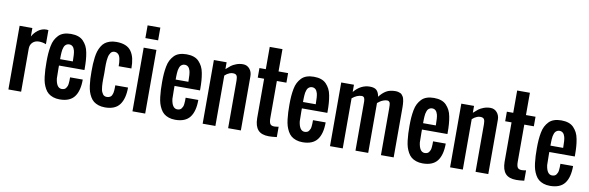

<svg xmlns="http://www.w3.org/2000/svg" viewBox="-55 -1346 5695 1856"><g transform="rotate(10 2792.5 -417.5)"><path d="M182.1 -541.5Q201.2 -578.6 237.5 -606.2Q273.9 -633.8 318.4 -633.8Q319.8 -633.8 338.4 -631.8V-493.7Q303.7 -507.3 269 -507.3Q230 -507.3 206.1 -483.9Q182.1 -460.4 182.1 -421.9V0H57.1V-625H182.1Z M498.5 -281.2Q498.5 -204.1 500 -185.5Q511.2 -96.7 561 -93.8Q576.2 -93.8 587.4 -98.1Q598.6 -102.5 605.5 -112.8Q612.3 -123 616.2 -132.1Q620.1 -141.1 621.8 -158.7Q623.5 -176.3 623.8 -187Q624 -197.8 624 -218.8H748.5Q748.5 -106.4 704.1 -48.8Q659.7 8.8 560.5 8.8Q524.9 8.8 496.6 -1Q468.3 -10.7 449 -26.6Q429.7 -42.5 415.5 -68.1Q401.4 -93.8 393.3 -120.1Q385.3 -146.5 380.9 -183.3Q376.5 -220.2 375 -252.4Q373.5 -284.7 373.5 -327.1Q373.5 -373.5 376.2 -409.2Q378.9 -444.8 385.7 -481.7Q392.6 -518.6 406 -544.4Q419.4 -570.3 439.7 -591.6Q460 -612.8 490.5 -623.3Q521 -633.8 561 -633.8Q601.1 -633.8 631.6 -623.3Q662.1 -612.8 682.4 -591.6Q702.6 -570.3 716.1 -544.4Q729.5 -518.6 736.3 -481.7Q743.2 -444.8 745.8 -409.2Q748.5 -373.5 748.5 -327.1V-312.5H498.5ZM623.5 -375Q623.5 -451.2 615.2 -481.4Q601.6 -531.2 561 -531.2Q547.9 -531.2 537.8 -525.9Q527.8 -520.5 521.2 -512.9Q514.6 -505.4 510 -491.7Q505.4 -478 503.2 -467.3Q501 -456.5 500 -438Q499 -419.4 498.8 -409.4Q498.5 -399.4 498.5 -380.4Q498.5 -377 498.5 -375Z M942.9 -312.5Q942.9 -302.7 942.4 -284.4Q941.9 -266.1 941.9 -252.9Q941.9 -239.7 942.1 -221.2Q942.4 -202.6 943.8 -188.7Q945.3 -174.8 947.8 -159.2Q950.2 -143.6 955.1 -132.8Q960 -122.1 966.6 -112.5Q973.1 -103 983.2 -98.4Q993.2 -93.8 1005.4 -93.8Q1018.6 -93.8 1028.6 -97.7Q1038.6 -101.6 1045.2 -107.2Q1051.8 -112.8 1056.2 -123.8Q1060.5 -134.8 1063 -143.1Q1065.4 -151.4 1066.4 -167Q1067.4 -182.6 1067.6 -191.7Q1067.9 -200.7 1067.9 -218.8H1192.9Q1192.9 -109.4 1148.9 -50.3Q1105 8.8 1005.4 8.8Q969.7 8.8 941.7 -0.5Q913.6 -9.8 894 -25.1Q874.5 -40.5 860.4 -64.9Q846.2 -89.4 838.1 -114.7Q830.1 -140.1 825.4 -175.3Q820.8 -210.4 819.3 -241.2Q817.9 -272 817.9 -312.5Q817.9 -353 819.3 -383.8Q820.8 -414.6 825.4 -449.7Q830.1 -484.9 838.1 -510.3Q846.2 -535.6 860.4 -560.1Q874.5 -584.5 894 -599.9Q913.6 -615.2 941.7 -624.5Q969.7 -633.8 1005.4 -633.8Q1058.1 -633.8 1095 -618.7Q1131.8 -603.5 1153.1 -573Q1174.3 -542.5 1183.6 -502Q1192.9 -461.4 1192.9 -406.2H1067.9Q1067.9 -427.2 1066.9 -442.6Q1065.9 -458 1062.3 -477.1Q1058.6 -496.1 1052.2 -508.1Q1045.9 -520 1033.9 -528.3Q1022 -536.6 1005.4 -536.6Q993.2 -536.6 983.4 -531.7Q973.6 -526.9 967 -517.1Q960.4 -507.3 955.8 -496.3Q951.2 -485.4 948.5 -469Q945.8 -452.6 944.3 -438.7Q942.9 -424.8 942.4 -405.5Q941.9 -386.2 942.1 -373Q942.4 -359.9 942.6 -340.8Q942.9 -321.8 942.9 -312.5Z M1274.9 -625H1399.9V0H1274.9ZM1274.9 -843.8H1399.9V-718.8H1274.9Z M1632.8 -281.2Q1632.8 -204.1 1634.3 -185.5Q1645.5 -96.7 1695.3 -93.8Q1710.4 -93.8 1721.7 -98.1Q1732.9 -102.5 1739.7 -112.8Q1746.6 -123 1750.5 -132.1Q1754.4 -141.1 1756.1 -158.7Q1757.8 -176.3 1758.1 -187Q1758.3 -197.8 1758.3 -218.8H1882.8Q1882.8 -106.4 1838.4 -48.8Q1793.9 8.8 1694.8 8.8Q1659.2 8.8 1630.9 -1Q1602.5 -10.7 1583.3 -26.6Q1564 -42.5 1549.8 -68.1Q1535.6 -93.8 1527.6 -120.1Q1519.5 -146.5 1515.1 -183.3Q1510.7 -220.2 1509.3 -252.4Q1507.8 -284.7 1507.8 -327.1Q1507.8 -373.5 1510.5 -409.2Q1513.2 -444.8 1520 -481.7Q1526.9 -518.6 1540.3 -544.4Q1553.7 -570.3 1574 -591.6Q1594.2 -612.8 1624.8 -623.3Q1655.3 -633.8 1695.3 -633.8Q1735.4 -633.8 1765.9 -623.3Q1796.4 -612.8 1816.7 -591.6Q1836.9 -570.3 1850.3 -544.4Q1863.8 -518.6 1870.6 -481.7Q1877.4 -444.8 1880.1 -409.2Q1882.8 -373.5 1882.8 -327.1V-312.5H1632.8ZM1757.8 -375Q1757.8 -451.2 1749.5 -481.4Q1735.8 -531.2 1695.3 -531.2Q1682.1 -531.2 1672.1 -525.9Q1662.1 -520.5 1655.5 -512.9Q1648.9 -505.4 1644.3 -491.7Q1639.6 -478 1637.5 -467.3Q1635.3 -456.5 1634.3 -438Q1633.3 -419.4 1633.1 -409.4Q1632.8 -399.4 1632.8 -380.4Q1632.8 -377 1632.8 -375Z M2088.9 -557.6Q2116.7 -583 2134.3 -596.4Q2151.9 -609.9 2182.9 -621.8Q2213.9 -633.8 2249 -633.8Q2289.1 -633.8 2314 -604.5Q2338.9 -575.2 2338.9 -532.7V0H2213.9V-468.8Q2213.9 -501.5 2204.6 -516.4Q2195.3 -531.2 2167 -531.2Q2150.9 -531.2 2135 -524.7Q2119.1 -518.1 2111.3 -512.5Q2103.5 -506.8 2088.9 -494.6V0H1963.9V-625H2088.9Z M2692.4 2.9Q2645.5 8.8 2615.2 8.8Q2541.5 8.8 2508.1 -28.8Q2474.6 -66.4 2473.6 -142.6V-531.2H2411.1V-625H2473.6V-843.8H2598.6V-625H2692.4V-531.2H2598.6V-166.5Q2598.6 -128.9 2608.9 -111.3Q2619.1 -93.8 2650.4 -93.8Q2664.6 -93.8 2692.4 -98.6Z M2882.8 -281.2Q2882.8 -204.1 2884.3 -185.5Q2895.5 -96.7 2945.3 -93.8Q2960.4 -93.8 2971.7 -98.1Q2982.9 -102.5 2989.7 -112.8Q2996.6 -123 3000.5 -132.1Q3004.4 -141.1 3006.1 -158.7Q3007.8 -176.3 3008.1 -187Q3008.3 -197.8 3008.3 -218.8H3132.8Q3132.8 -106.4 3088.4 -48.8Q3043.9 8.8 2944.8 8.8Q2909.2 8.8 2880.9 -1Q2852.5 -10.7 2833.3 -26.6Q2814 -42.5 2799.8 -68.1Q2785.6 -93.8 2777.6 -120.1Q2769.5 -146.5 2765.1 -183.3Q2760.7 -220.2 2759.3 -252.4Q2757.8 -284.7 2757.8 -327.1Q2757.8 -373.5 2760.5 -409.2Q2763.2 -444.8 2770 -481.7Q2776.9 -518.6 2790.3 -544.4Q2803.7 -570.3 2824 -591.6Q2844.2 -612.8 2874.8 -623.3Q2905.3 -633.8 2945.3 -633.8Q2985.4 -633.8 3015.9 -623.3Q3046.4 -612.8 3066.7 -591.6Q3086.9 -570.3 3100.3 -544.4Q3113.8 -518.6 3120.6 -481.7Q3127.4 -444.8 3130.1 -409.2Q3132.8 -373.5 3132.8 -327.1V-312.5H2882.8ZM3007.8 -375Q3007.8 -451.2 2999.5 -481.4Q2985.8 -531.2 2945.3 -531.2Q2932.1 -531.2 2922.1 -525.9Q2912.1 -520.5 2905.5 -512.9Q2898.9 -505.4 2894.3 -491.7Q2889.6 -478 2887.5 -467.3Q2885.3 -456.5 2884.3 -438Q2883.3 -419.4 2883.1 -409.4Q2882.8 -399.4 2882.8 -380.4Q2882.8 -377 2882.8 -375Z M3682.6 -531.2Q3663.6 -531.2 3644.5 -523.7Q3625.5 -516.1 3615 -509Q3604.5 -502 3588.9 -489.3V0H3463.9V-453.6Q3463.9 -456.5 3463.9 -462.4Q3463.9 -476.1 3463.9 -482.9Q3463.9 -489.7 3462.2 -500.7Q3460.4 -511.7 3457.5 -517.1Q3454.6 -522.5 3448.2 -526.9Q3441.9 -531.2 3432.6 -531.2Q3386.7 -531.2 3338.9 -491.7V0H3213.9V-625H3338.9V-554.2Q3405.8 -633.8 3494.6 -633.8Q3539.6 -633.8 3560.5 -614Q3581.5 -594.2 3588.9 -551.3Q3619.6 -591.8 3655.3 -612.8Q3690.9 -633.8 3745.1 -633.8Q3760.7 -633.8 3773.2 -630.6Q3785.6 -627.4 3794.9 -623Q3804.2 -618.7 3811.3 -609.4Q3818.4 -600.1 3823 -592.8Q3827.6 -585.4 3830.8 -571.3Q3834 -557.1 3835.4 -547.9Q3836.9 -538.6 3837.9 -520.5Q3838.9 -502.4 3838.9 -492.4Q3838.9 -482.4 3838.9 -461.4Q3838.9 -457 3838.9 -454.6V0H3713.9V-456.1Q3713.9 -498.5 3710 -510.3Q3702.6 -530.8 3682.6 -531.2Z M4061.5 -281.2Q4061.5 -204.1 4063 -185.5Q4074.2 -96.7 4124 -93.8Q4139.2 -93.8 4150.4 -98.1Q4161.6 -102.5 4168.5 -112.8Q4175.3 -123 4179.2 -132.1Q4183.1 -141.1 4184.8 -158.7Q4186.5 -176.3 4186.8 -187Q4187 -197.8 4187 -218.8H4311.5Q4311.5 -106.4 4267.1 -48.8Q4222.7 8.8 4123.5 8.8Q4087.9 8.8 4059.6 -1Q4031.2 -10.7 4012 -26.6Q3992.7 -42.5 3978.5 -68.1Q3964.4 -93.8 3956.3 -120.1Q3948.2 -146.5 3943.8 -183.3Q3939.5 -220.2 3938 -252.4Q3936.5 -284.7 3936.5 -327.1Q3936.5 -373.5 3939.2 -409.2Q3941.9 -444.8 3948.7 -481.7Q3955.6 -518.6 3969 -544.4Q3982.4 -570.3 4002.7 -591.6Q4022.9 -612.8 4053.5 -623.3Q4084 -633.8 4124 -633.8Q4164.1 -633.8 4194.6 -623.3Q4225.1 -612.8 4245.4 -591.6Q4265.6 -570.3 4279.1 -544.4Q4292.5 -518.6 4299.3 -481.7Q4306.2 -444.8 4308.8 -409.2Q4311.5 -373.5 4311.5 -327.1V-312.5H4061.5ZM4186.5 -375Q4186.5 -451.2 4178.2 -481.4Q4164.6 -531.2 4124 -531.2Q4110.8 -531.2 4100.8 -525.9Q4090.8 -520.5 4084.2 -512.9Q4077.6 -505.4 4073 -491.7Q4068.4 -478 4066.2 -467.3Q4064 -456.5 4063 -438Q4062 -419.4 4061.8 -409.4Q4061.5 -399.4 4061.5 -380.4Q4061.5 -377 4061.5 -375Z M4517.6 -557.6Q4545.4 -583 4563 -596.4Q4580.6 -609.9 4611.6 -621.8Q4642.6 -633.8 4677.7 -633.8Q4717.8 -633.8 4742.7 -604.5Q4767.6 -575.2 4767.6 -532.7V0H4642.6V-468.8Q4642.6 -501.5 4633.3 -516.4Q4624 -531.2 4595.7 -531.2Q4579.6 -531.2 4563.7 -524.7Q4547.9 -518.1 4540 -512.5Q4532.2 -506.8 4517.6 -494.6V0H4392.6V-625H4517.6Z M5121.1 2.9Q5074.2 8.8 5043.9 8.8Q4970.2 8.8 4936.8 -28.8Q4903.3 -66.4 4902.3 -142.6V-531.2H4839.8V-625H4902.3V-843.8H5027.3V-625H5121.1V-531.2H5027.3V-166.5Q5027.3 -128.9 5037.6 -111.3Q5047.9 -93.8 5079.1 -93.8Q5093.3 -93.8 5121.1 -98.6Z M5311.5 -281.2Q5311.5 -204.1 5313 -185.5Q5324.2 -96.7 5374 -93.8Q5389.2 -93.8 5400.4 -98.1Q5411.6 -102.5 5418.5 -112.8Q5425.3 -123 5429.2 -132.1Q5433.1 -141.1 5434.8 -158.7Q5436.5 -176.3 5436.8 -187Q5437 -197.8 5437 -218.8H5561.5Q5561.5 -106.4 5517.1 -48.8Q5472.7 8.8 5373.5 8.8Q5337.9 8.8 5309.6 -1Q5281.2 -10.7 5262 -26.6Q5242.7 -42.5 5228.5 -68.1Q5214.4 -93.8 5206.3 -120.1Q5198.2 -146.5 5193.8 -183.3Q5189.5 -220.2 5188 -252.4Q5186.5 -284.7 5186.5 -327.1Q5186.5 -373.5 5189.2 -409.2Q5191.9 -444.8 5198.7 -481.7Q5205.6 -518.6 5219 -544.4Q5232.4 -570.3 5252.7 -591.6Q5272.9 -612.8 5303.5 -623.3Q5334 -633.8 5374 -633.8Q5414.1 -633.8 5444.6 -623.3Q5475.1 -612.8 5495.4 -591.6Q5515.6 -570.3 5529.1 -544.4Q5542.5 -518.6 5549.3 -481.7Q5556.2 -444.8 5558.8 -409.2Q5561.5 -373.5 5561.5 -327.1V-312.5H5311.5ZM5436.5 -375Q5436.5 -451.2 5428.2 -481.4Q5414.6 -531.2 5374 -531.2Q5360.8 -531.2 5350.8 -525.9Q5340.8 -520.5 5334.2 -512.9Q5327.6 -505.4 5323 -491.7Q5318.4 -478 5316.2 -467.3Q5314 -456.5 5313 -438Q5312 -419.4 5311.8 -409.4Q5311.5 -399.4 5311.5 -380.4Q5311.5 -377 5311.5 -375Z"/></g></svg>

Font: OswaldRegular
Style: Regular
Weight: 400
Designer: vernon adams
Foundry: vernon adams
Version: Version 1.000